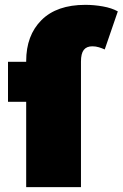

<svg xmlns="http://www.w3.org/2000/svg" viewBox="-20 -772 506 792"><path d="M88 -517V-520Q88 -626 151 -689Q214 -752 332 -752Q368 -752 404.5 -745.5Q441 -739 466 -725L412 -568Q401 -573 388 -577Q375 -581 361 -581Q337 -581 325.5 -566Q314 -551 314 -518V0H88V-352H13V-517Z"/></svg>

Font: Montserrat-Alt1 Black
Style: Regular
Weight: 900
Designer: Differentunic
Foundry: Differentunic
Version: Version 7.222